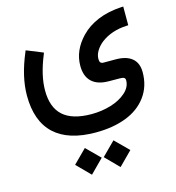

<svg xmlns="http://www.w3.org/2000/svg" viewBox="-125 -501 993 1084"><g transform="rotate(-15 372.0 41.0)"><path d="M371.8 394 442.3 323.4 445.8 319.9 449.4 323.4 520.4 394 523.9 397.5 520.4 401 449.4 472.5 445.8 476.1 442.3 472.5 371.8 401 368.3 397.5ZM204.5 394 275.1 323.4 278.6 319.9 282.1 323.4 353.1 394 356.7 397.5 353.1 401 282.1 472.5 278.6 476.1 275.1 472.5 204.5 401 201 397.5ZM191.4 -250.4Q145.6 -139 145.6 -51.4Q145.6 47.4 199.5 96Q253.4 144.6 364.7 145.1Q424.7 145.1 478.6 129Q532.5 112.8 567.8 81.6Q603 50.4 603 11.1Q603 1 596.5 -3.8Q589.9 -8.6 572.8 -8.6L505.3 -9.1Q440.8 -9.6 407.3 -41.6Q373.8 -73.6 373.8 -134.5Q373.8 -224.2 444.8 -298.2Q465 -319.4 490.2 -336.3Q515.4 -353.1 545.6 -365.7Q575.8 -378.3 610.8 -385.6Q645.8 -392.9 684.1 -395L694.7 -395.5V-384.9V-295.7V-286.1L685.1 -285.6Q596 -281.6 535 -235.3Q510.8 -216.1 496.7 -192.7Q482.6 -169.3 482.6 -145.6Q482.6 -130.5 488.2 -124.4Q493.7 -118.4 506.3 -118.4H576.3Q638.8 -118.4 671.8 -90.7Q704.8 -63 704.8 -9.1Q704.8 73 660.7 132.7Q616.6 192.4 539.8 221.9Q463 251.4 362.2 251.4Q202.5 251.4 120.9 175.6Q39.3 99.7 39.3 -49.9Q39.3 -159.7 94.7 -290.2L98.2 -299.2L107.8 -295.7L185.9 -264L195 -259.9Z"/></g></svg>

Font: Vazir FD Medium
Style: Regular
Weight: 500
Foundry: DejaVu fonts team - Redesigned by Saber Rastikerdar
Version: Version 21.10;October 20, 2019;FontCreator 12.0.0.2547 64-bi